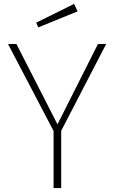

<svg xmlns="http://www.w3.org/2000/svg" viewBox="-20 -962 583 982"><path d="M359 -942 165 -846 176 -822 377 -904ZM523 -737H481L274 -326L64 -737H21L254 -292V0H293V-293Z"/></svg>

Font: Glow Sans SC Normal ExtraLight
Style: Regular
Weight: 200
Designer: Ryoko NISHIZUKA (kana, bopomofo & ideographs); Paul D. Hunt (Latin, Greek & Cyrillic); Sandoll Communications, Soo-young
Version: Version 0.93